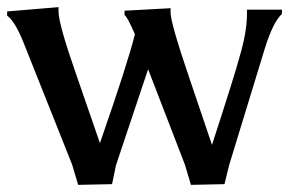

<svg xmlns="http://www.w3.org/2000/svg" viewBox="-26 -507 810 538"><path d="M254 -106Q332 -330 352 -411Q332 -458 323 -465V-477L452 -484V-472Q452 -443 503 -293L568 -101Q634 -304 645 -347Q666 -417 666 -468V-480H764V-468Q739 -445 716 -371L616 -44L603 9L509 11L492 -46L389 -313L299 -44L288 9L193 11L176 -46L45 -375Q17 -448 -6 -463V-475L138 -487V-475Q138 -440 187 -300Z"/></svg>

Font: Asul
Style: Regular
Weight: 400
Version: Version 1.001